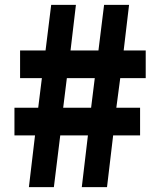

<svg xmlns="http://www.w3.org/2000/svg" viewBox="-20 -764 649 784"><path d="M98 0 123 -211H39V-324H136L151 -445H62V-558H166L189 -744H290L268 -558H382L405 -744H507L485 -558H575V-445H471L455 -324H552V-211H442L417 0H314L339 -211H226L200 0ZM238 -324H352L367 -445H253Z"/></svg>

Font: Source Han Sans TC Heavy
Style: Regular
Weight: 900
Designer: Ryoko NISHIZUKA Ë•øÂ°öÊ∂ºÂ≠ê (kana, bopomofo & ideographs); Paul D. Hunt (Latin, Greek & Cyrillic); Sandoll Communicatio
Foundry: Adobe
Version: Version 2.004;hotconv 1.0.118;makeotfexe 2.5.65603